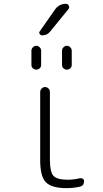

<svg xmlns="http://www.w3.org/2000/svg" viewBox="-20 -975 540 1005"><path d="M398.4 -42Q406.2 -43.9 413.1 -39.6Q419.9 -35.2 419.9 -27.3Q419.9 -2.9 398.4 2Q363.3 9.8 330.1 9.8Q250 9.8 220.2 -21Q190.4 -51.8 190.4 -134.8V-494.1Q190.4 -503.9 198.2 -511.7Q206.1 -519.5 215.8 -519.5Q225.6 -519.5 233.4 -512.2Q241.2 -504.9 241.2 -494.1V-139.6Q241.2 -75.2 259.8 -54.7Q278.3 -34.2 335 -34.2Q364.3 -34.2 398.4 -42ZM355.5 -634.8Q355.5 -624 347.7 -617.2Q339.8 -610.4 330.1 -610.4Q320.3 -610.4 312.5 -617.2Q304.7 -624 304.7 -634.8V-710Q304.7 -719.7 312.5 -727.5Q320.3 -735.4 330.1 -735.4Q339.8 -735.4 347.7 -727.5Q355.5 -719.7 355.5 -710ZM144.5 -634.8V-710Q144.5 -719.7 152.3 -727.5Q160.2 -735.4 169.9 -735.4Q179.7 -735.4 187.5 -727.5Q195.3 -719.7 195.3 -710V-634.8Q195.3 -624 187.5 -617.2Q179.7 -610.4 169.9 -610.4Q160.2 -610.4 152.3 -617.2Q144.5 -624 144.5 -634.8ZM200.2 -790Q192.4 -790 187.5 -797.4Q182.6 -804.7 188.5 -811.5L267.6 -924.8Q289.1 -955.1 325.2 -955.1Q335.9 -955.1 340.3 -944.8Q344.7 -934.6 337.9 -926.8L242.2 -809.6Q227.5 -790 200.2 -790Z"/></svg>

Font: Rounded Mgen+ 1mn light
Style: Regular
Weight: 200
Designer: [Source Han Sans]
Ryoko NISHIZUKA  (kana & ideographs); Paul D. Hunt (Latin, Greek & Cyrillic); Wenlong ZHANG  (bopomofo
Version: Version 1.059.20150602